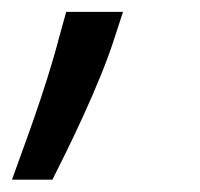

<svg xmlns="http://www.w3.org/2000/svg" viewBox="-28 -119 330 317"><path d="M162.6 -61.1 175.1 -99.4H81.3L70.3 -59.7C45.1 36.9 7.5 132.5 -8.2 177.6H58.6C82.7 129.6 137.1 21 162.6 -61.1Z"/></svg>

Font: Margiela Sans Text
Style: Italic
Weight: 400
Italic angle: -9.39999°
Designer: Stefan Endress, Andreas Faust
Version: Version 1.100;FEAKit 1.0